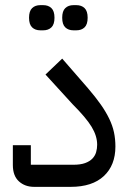

<svg xmlns="http://www.w3.org/2000/svg" viewBox="-20 -727 508 747"><path d="M113 0Q77 0 53.5 -21.5Q30 -43 30 -85V-162H100V-86H265Q293 -86 311 -92.5Q329 -99 339.5 -110Q350 -121 354 -135Q358 -149 358 -164Q358 -198 336.5 -233.5Q315 -269 262 -322L157 -437L222 -499L322 -384Q352 -349 372 -320.5Q392 -292 405 -265Q418 -238 423.5 -212Q429 -186 429 -157Q429 -84 384 -42Q339 0 255 0ZM266 -609Q246 -609 234 -620.5Q222 -632 222 -658Q222 -684 234 -695.5Q246 -707 266 -707H277Q297 -707 309 -695.5Q321 -684 321 -658Q321 -632 309 -620.5Q297 -609 277 -609ZM137 -609Q117 -609 105 -620.5Q93 -632 93 -658Q93 -684 105 -695.5Q117 -707 137 -707H148Q168 -707 180 -695.5Q192 -684 192 -658Q192 -632 180 -620.5Q168 -609 148 -609Z"/></svg>

Font: IBM Plex Sans Arabic
Style: Regular
Weight: 400
Designer: Mike Abbink, Paul van der Laan, Pieter van Rosmalen, Wael Morcos, Khajak Apelian
Foundry: Bold Monday
Version: Version 1.005